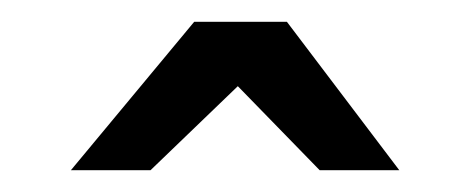

<svg xmlns="http://www.w3.org/2000/svg" viewBox="-20 -687 430 176"><path d="M158 -667H243L346 -531H273L198 -608L118 -531H45Z"/></svg>

Font: Exo SemiBold
Style: Regular
Weight: 600
Designer: Natanael Gama
Foundry: Natanael Gama
Version: Version 1.500